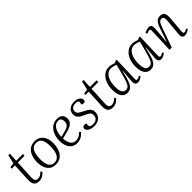

<svg xmlns="http://www.w3.org/2000/svg" viewBox="292 -1951 3249 3249"><g transform="rotate(-45 1917.0 -326.5)"><path d="M42 -500 121 -508 159 -667H196L187 -507H348L346 -466H185L168 -125Q166 -77 182 -54Q198 -31 237 -31Q268 -31 295 -46.5Q322 -62 346 -88L369 -65Q344 -31 306.5 -8.5Q269 14 223 14Q153 14 125 -23.5Q97 -61 100 -133L116 -466H37Z M614 14Q521 14 470 -54.5Q419 -123 419 -235Q419 -312 441.5 -377Q464 -442 514 -481.5Q564 -521 646 -521Q735 -521 789 -455Q843 -389 843 -276Q843 -200 820 -133.5Q797 -67 746.5 -26.5Q696 14 614 14ZM620 -25Q678 -25 711 -59Q744 -93 757.5 -150.5Q771 -208 771 -276Q771 -371 741.5 -427Q712 -483 638 -483Q581 -483 549 -449Q517 -415 504.5 -358Q492 -301 492 -231Q492 -135 523.5 -80Q555 -25 620 -25Z M1172 -521Q1242 -521 1274.5 -487Q1307 -453 1307 -401Q1307 -348 1280.5 -317.5Q1254 -287 1214.5 -270.5Q1175 -254 1134 -243L1013 -213Q1015 -135 1047 -83Q1079 -31 1145 -31Q1182 -31 1214.5 -46Q1247 -61 1285 -100L1308 -75Q1292 -57 1267 -36Q1242 -15 1208 -0.5Q1174 14 1130 14Q1067 14 1025 -18Q983 -50 962.5 -104Q942 -158 942 -225Q942 -310 970.5 -377Q999 -444 1051 -482.5Q1103 -521 1172 -521ZM1238 -398Q1238 -435 1222 -459.5Q1206 -484 1166 -484Q1101 -484 1059 -423.5Q1017 -363 1013 -251L1127 -281Q1181 -295 1209.5 -321Q1238 -347 1238 -398Z M1548 -23Q1595 -23 1628.5 -49Q1662 -75 1662 -127Q1662 -169 1632.5 -191Q1603 -213 1552 -236Q1518 -250 1488 -268Q1458 -286 1439 -312.5Q1420 -339 1420 -380Q1420 -410 1435.5 -442.5Q1451 -475 1488.5 -498Q1526 -521 1591 -521Q1650 -521 1687.5 -493.5Q1725 -466 1725 -429Q1725 -409 1713.5 -397.5Q1702 -386 1682 -386Q1668 -386 1657 -390.5Q1646 -395 1640 -401L1648 -434Q1654 -457 1640 -471.5Q1626 -486 1586 -486Q1527 -486 1502 -460Q1477 -434 1477 -399Q1477 -360 1506 -338.5Q1535 -317 1578 -297Q1615 -279 1646.5 -260Q1678 -241 1697.5 -213.5Q1717 -186 1717 -144Q1717 -77 1670.5 -31.5Q1624 14 1538 14Q1471 14 1428 -11.5Q1385 -37 1385 -77Q1385 -101 1399.5 -112Q1414 -123 1434 -123Q1455 -123 1472 -113L1470 -76Q1469 -49 1485.5 -36Q1502 -23 1548 -23Z M1807 -500 1886 -508 1924 -667H1961L1952 -507H2113L2111 -466H1950L1933 -125Q1931 -77 1947 -54Q1963 -31 2002 -31Q2033 -31 2060 -46.5Q2087 -62 2111 -88L2134 -65Q2109 -31 2071.5 -8.5Q2034 14 1988 14Q1918 14 1890 -23.5Q1862 -61 1865 -133L1881 -466H1802Z M2584 -74Q2583 -49 2588.5 -39.5Q2594 -30 2610 -30Q2624 -30 2640 -37.5Q2656 -45 2671 -57L2688 -31Q2670 -15 2642 -0.5Q2614 14 2584 14Q2512 14 2519 -79L2539 -310L2533 -311L2502 -185Q2479 -92 2441.5 -39Q2404 14 2335 14Q2282 14 2248.5 -15Q2215 -44 2199.5 -93Q2184 -142 2184 -203Q2184 -299 2214.5 -370.5Q2245 -442 2297 -481.5Q2349 -521 2414 -521Q2449 -521 2479.5 -513Q2510 -505 2534 -495L2584 -517L2598 -509ZM2346 -40Q2381 -40 2404 -60Q2427 -80 2447 -133Q2467 -186 2493 -285L2536 -452Q2512 -465 2481.5 -472.5Q2451 -480 2419 -480Q2372 -480 2335 -447Q2298 -414 2276.5 -353Q2255 -292 2255 -209Q2255 -121 2278 -80.5Q2301 -40 2346 -40Z M3140 -74Q3139 -49 3144.5 -39.5Q3150 -30 3166 -30Q3180 -30 3196 -37.5Q3212 -45 3227 -57L3244 -31Q3226 -15 3198 -0.5Q3170 14 3140 14Q3068 14 3075 -79L3095 -310L3089 -311L3058 -185Q3035 -92 2997.5 -39Q2960 14 2891 14Q2838 14 2804.5 -15Q2771 -44 2755.5 -93Q2740 -142 2740 -203Q2740 -299 2770.5 -370.5Q2801 -442 2853 -481.5Q2905 -521 2970 -521Q3005 -521 3035.5 -513Q3066 -505 3090 -495L3140 -517L3154 -509ZM2902 -40Q2937 -40 2960 -60Q2983 -80 3003 -133Q3023 -186 3049 -285L3092 -452Q3068 -465 3037.5 -472.5Q3007 -480 2975 -480Q2928 -480 2891 -447Q2854 -414 2832.5 -353Q2811 -292 2811 -209Q2811 -121 2834 -80.5Q2857 -40 2902 -40Z M3817 -31Q3800 -16 3769.5 -1Q3739 14 3710 14Q3675 14 3658 -5.5Q3641 -25 3644 -65L3671 -369Q3676 -425 3664.5 -447Q3653 -469 3624 -469Q3601 -469 3585 -458Q3569 -447 3555.5 -419.5Q3542 -392 3524 -342L3403 0H3349L3366 -435Q3367 -457 3361 -467Q3355 -477 3339 -477Q3319 -477 3275 -458L3264 -490Q3280 -499 3311 -510Q3342 -521 3369 -521Q3409 -521 3422 -495.5Q3435 -470 3431 -421L3408 -136L3413 -135L3491 -366Q3519 -449 3551.5 -485Q3584 -521 3639 -521Q3705 -521 3724.5 -478.5Q3744 -436 3737 -359L3712 -72Q3711 -50 3715.5 -40Q3720 -30 3737 -30Q3766 -30 3801 -56Z"/></g></svg>

Font: Literata 36pt Light
Style: Italic
Weight: 300
Italic angle: -2°
Designer: Latin by Veronika Burian and Jose Scaglione. Greek by Irene Vlachou. Cyrillic by Vera Evstafieva
Foundry: TypeTogether
Version: Version 3.002